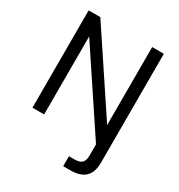

<svg xmlns="http://www.w3.org/2000/svg" viewBox="-211 -838 1112 1196"><g transform="rotate(30 345.0 -240.0)"><path d="M75 0V-700H159L532 -139V-700H616V82Q616 130 600 160.5Q584 191 552.5 205.5Q521 220 475 220H423V148H462Q500 148 516 132.5Q532 117 532 80V0L159 -561V0Z"/></g></svg>

Font: DM Sans 16pt
Style: Regular
Weight: 400
Version: Version 4.004;gftools[0.9.30]